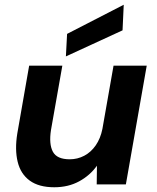

<svg xmlns="http://www.w3.org/2000/svg" viewBox="-20 -778 661 810"><path d="M209 12Q144 12 105.5 -16Q67 -44 54.5 -95.5Q42 -147 53 -215L103 -501H243L195 -229Q186 -170 203 -138Q220 -106 274 -106Q307 -106 335.5 -121Q364 -136 384 -165Q404 -194 412 -234L459 -501H599L511 0H388L389 -79Q360 -38 314 -13Q268 12 209 12ZM258 -540 263 -635 502 -758 497 -650Z"/></svg>

Font: DM Sans 18pt ExtraBold
Style: Italic
Weight: 800
Italic angle: -10°
Designer: Colophon Foundry, Jonny Pinhorn
Foundry: Colophon Foundry
Version: Version 4.004;gftools[0.9.30]